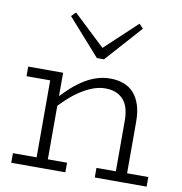

<svg xmlns="http://www.w3.org/2000/svg" viewBox="-84 -847 880 926"><g transform="rotate(10 355.5 -384.0)"><path d="M536 0V-293Q536 -327 529 -353Q522 -379 506.5 -396.5Q491 -414 469 -423Q447 -432 417 -432Q387 -432 356.5 -420.5Q326 -409 295.5 -389Q265 -369 235.5 -341.5Q206 -314 178 -281V-329Q207 -362 236.5 -390Q266 -418 297.5 -439Q329 -460 362.5 -471.5Q396 -483 433 -483Q469 -483 498.5 -472Q528 -461 548.5 -438Q569 -415 580 -380.5Q591 -346 591 -298V0ZM32 0V-47H297V0ZM148 0V-471H203V0ZM32 -424V-471H196V-424ZM441 0V-47H695V0ZM525 -768 545 -747 386 -569H351L193 -747L214 -768L369 -622Z"/></g></svg>

Font: BioRhyme Light
Style: Regular
Weight: 300
Designer: Aoife Mooney
Foundry: Aoife Mooney Type
Version: Version 1.600;gftools[0.9.33]